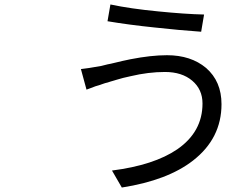

<svg xmlns="http://www.w3.org/2000/svg" viewBox="-20 -798 1040 859"><path d="M718 -476Q644 -476 564 -457Q530 -450 501 -441Q499 -440 489.5 -437.5Q480 -435 474 -433L462 -429L450 -426Q416 -414 407 -412L386 -404L367 -397L342 -489Q372 -492 433 -503L461 -510L476 -513L493 -517Q529 -526 564 -533Q656 -551 727 -551Q834 -551 902 -494Q971 -434 971 -332Q971 -179 844 -80Q730 9 525 41L481 -35Q669 -59 773 -130Q886 -208 886 -335Q886 -398 840 -437Q794 -476 718 -476ZM688 -747Q807 -735 893 -733L880 -656Q781 -663 672 -675Q556 -687 461 -703L474 -778Q563 -759 688 -747Z"/></svg>

Font: Source Han Sans Regular
Style: Regular
Weight: 400
Designer: Ryoko NISHIZUKA  (kana & ideographs); Paul D. Hunt (Latin, Greek & Cyrillic); Wenlong ZHANG  (bopomofo); Sandoll Communi
Foundry: Adobe Systems Incorporated
Version: Version 1.00 January 18, 2024, initial release